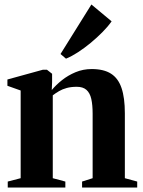

<svg xmlns="http://www.w3.org/2000/svg" viewBox="-20 -835 638 855"><path d="M72 -41.5V-432L13 -453V-481L171 -524.5H189L212 -506.5V-468.5L210.5 -434Q229.5 -457 256.2 -478.2Q283 -499.5 316.5 -513.5Q350 -527.5 388.5 -527.5Q442 -527.5 474.2 -507Q506.5 -486.5 521.2 -443Q536 -399.5 536 -330.5V-41.5L591 -26.5V0H345.5V-26.5L392.5 -41.5V-329Q392.5 -368 386.5 -394.5Q380.5 -421 365 -434.8Q349.5 -448.5 322 -448.5Q296.5 -448.5 277.2 -443.2Q258 -438 243 -429.2Q228 -420.5 215 -410.5V-41.5L271 -26.5V0H14.5V-26.5ZM273.5 -574 249.5 -594.5 387 -815 477 -740Q461 -717 436.5 -692.2Q412 -667.5 384 -644.2Q356 -621 327.5 -602.5Q299 -584 274.5 -574Z"/></svg>

Font: Merriweather 120pt
Style: Bold
Weight: 700
Designer: Eben Sorkin
Foundry: Eben Sorkin
Version: Version 2.100